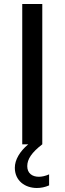

<svg xmlns="http://www.w3.org/2000/svg" viewBox="-20 -720 322 958"><path d="M91 0H121C78 36 54 78 54 117C54 182 105 218 164 218C184 218 205 214 225 205V150C207 158 189 162 174 162C140 162 116 144 116 109C116 74 138 41 191 0V-700H91Z"/></svg>

Font: Chess Sans Medium
Style: Regular
Weight: 500
Designer: Wolf Bōese
Foundry: Wolf Bōese
Version: Version 7.223;Glyphs 3.3 (3306)